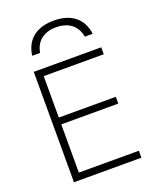

<svg xmlns="http://www.w3.org/2000/svg" viewBox="-176 -1090 977 1193"><g transform="rotate(-20 313.0 -493.5)"><path d="M327 -987Q414 -987 465.5 -945.5Q517 -904 527 -827H475Q465 -883 426.5 -913Q388 -943 327 -943Q265 -943 227 -913Q189 -883 179 -827H127Q137 -904 188.5 -945.5Q240 -987 327 -987ZM102 0V-730H548V-684H151V-410H528V-365H151V-46H548V0Z"/></g></svg>

Font: M PLUS 1 Light
Style: Regular
Weight: 300
Designer: Coji Morishita
Foundry: UNDERFOREST DESIGN
Version: Version 1.001